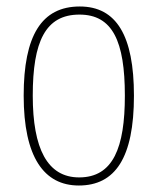

<svg xmlns="http://www.w3.org/2000/svg" viewBox="-20 -562 486 592"><path d="M223 10C335 10 393 -75 393 -267C393 -452 339 -542 226 -542C108 -542 53 -452 53 -267C53 -77 116 10 223 10ZM224 -15C126 -15 81 -104 81 -267C81 -434 120 -517 225 -517C327 -517 365 -435 365 -267C365 -107 329 -15 224 -15Z"/></svg>

Font: Noto Serif Georgian Condensed Thin
Style: Regular
Weight: 100
Width: 3
Designer: Monotype Design Team, Akaki Razmadze
Foundry: Google LLC
Version: Version 2.003